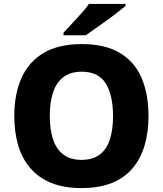

<svg xmlns="http://www.w3.org/2000/svg" viewBox="-20 -950 832 980"><path d="M738 -358Q738 -275 718 -207.5Q698 -140 656.5 -91Q615 -42 550.5 -16Q486 10 395 10Q307 10 242.5 -16Q178 -42 135.5 -91Q93 -140 73 -207.5Q53 -275 53 -359Q53 -470 90 -552.5Q127 -635 203 -680Q279 -725 397 -725Q516 -725 591.5 -680Q667 -635 702.5 -552.5Q738 -470 738 -358ZM234 -358Q234 -290 250.5 -239.5Q267 -189 303 -161.5Q339 -134 395 -134Q454 -134 489.5 -161.5Q525 -189 541 -239Q557 -289 557 -358Q557 -463 520 -523.5Q483 -584 397 -584Q339 -584 303 -556Q267 -528 250.5 -477.5Q234 -427 234 -358ZM621 -920Q604 -906 578 -885.5Q552 -865 522.5 -844Q493 -823 465.5 -803.5Q438 -784 418 -770H304V-783Q322 -802 346 -828Q370 -854 394.5 -881Q419 -908 434 -930H621Z"/></svg>

Font: Noto Sans Hebrew Thin ExtraBold
Style: Regular
Weight: 800
Version: Version 3.001